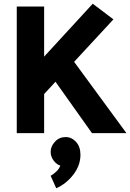

<svg xmlns="http://www.w3.org/2000/svg" viewBox="-20 -715 699 1031"><path d="M217 -680V-411L478 -695L589 -611L378 -383L659 0H474L278 -276L217 -210V0H70V-680ZM412 116Q412 173 374 222.5Q336 272 282 296L252 229Q265 222 281 207.5Q297 193 304 174Q286 170 269 148.5Q252 127 252 100Q252 71 275 46Q298 21 332 21Q365 21 388.5 47Q412 73 412 116Z"/></svg>

Font: Palanquin Dark Medium
Style: Regular
Weight: 500
Designer: Pria Ravichandran
Version: Version 1.001